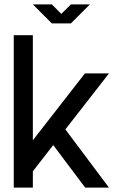

<svg xmlns="http://www.w3.org/2000/svg" viewBox="-20 -859 519 879"><path d="M479 0H370.1L223.6 -194.8L130.4 -74.7V0H43V-697.8H130.4V-216.8L368.7 -522.9H479L279.3 -266.6ZM304.7 -752H217.3L130.4 -838.9H217.3L260.7 -795.4L304.7 -838.9H391.6Z"/></svg>

Font: Qaz
Style: Regular
Weight: 400
Designer: GGBotNet
Foundry: f0n7
Version: 0.70